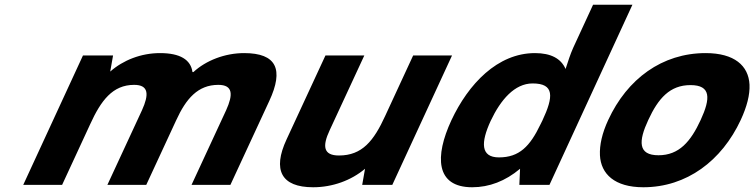

<svg xmlns="http://www.w3.org/2000/svg" viewBox="-20 -780 3182 810"><path d="M934 -315 788 0H952L1116 -354C1178 -487 1147 -556 1010 -556C929 -556 849 -525 796 -476H792C785 -528 740 -556 655 -556C575 -556 499 -526 445 -478L457 -546H330L78 0H242L360 -255C406 -356 455 -422 546 -422C608 -422 609 -381 579 -315L433 0H597L723 -272C765 -364 815 -422 901 -422C963 -422 964 -381 934 -315Z M1371 -231 1517 -546H1353L1189 -192C1129 -63 1166 10 1301 10C1383 10 1462 -19 1520 -68L1508 0H1635L1887 -546H1723L1605 -291C1557 -186 1508 -124 1410 -124C1344 -124 1339 -163 1371 -231Z M1972 10C2044 10 2112 -16 2174 -68L2171 0H2298L2648 -760H2482L2398 -578C2386 -551 2377 -523 2366 -489C2347 -533 2304 -556 2237 -556C2079 -556 1956 -426 1884 -272C1814 -121 1817 10 1972 10ZM2227 -428C2319 -428 2316 -373 2268 -271L2260 -255C2216 -163 2171 -116 2085 -116C2007 -116 2008 -179 2050 -270C2092 -359 2151 -428 2227 -428Z M2936 -274C2894 -183 2845 -125 2758 -125C2671 -125 2673 -184 2715 -274C2757 -365 2806 -421 2893 -421C2980 -421 2978 -365 2936 -274ZM2511 -125C2515 -46 2573 10 2694 10C2877 10 3025 -102 3105 -274C3131 -330 3144 -380 3142 -423C3138 -503 3078 -556 2957 -556C2773 -556 2626 -447 2546 -274C2520 -218 2509 -168 2511 -125Z"/></svg>

Font: Passageway
Style: BdSuIt
Weight: 700
Foundry: Ascender Corporation
Version: Version 1.11